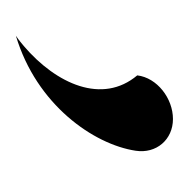

<svg xmlns="http://www.w3.org/2000/svg" viewBox="-18 -115 238 242"><g transform="rotate(90 101.0 6.0)"><path d="M25 105C112 79 162 7 170 -46C174 -72 156 -93 130 -93C104 -93 78 -73 75 -48C112 -4 86 54 38 95C33 99 31 101 25 105Z"/></g></svg>

Font: Charger Sport
Style: LitNrwObl
Weight: 300
Designer: Jasper
Foundry: Cannot Into Space Fonts
Version: Version 1.1